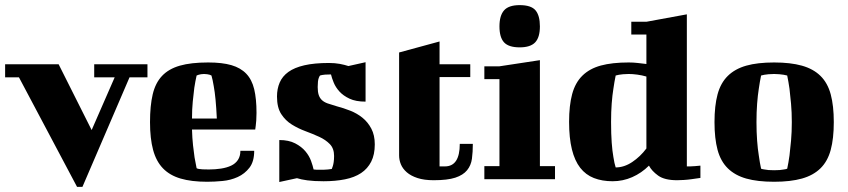

<svg xmlns="http://www.w3.org/2000/svg" viewBox="-35 -700 3312 750"><path d="M-15 -449H194L323 -192L413 -398H333V-449H541V-398H471L287 30H266L39 -398H-15Z M778 -456Q833 -456 869 -445.5Q905 -435 927 -412Q949 -389 958 -351.5Q967 -314 967 -259Q967 -242 966 -229.5Q965 -217 964 -209Q963 -199 962 -194H715Q716 -160 719 -132.5Q722 -105 725 -85Q729 -61 733 -43Q736 -41 742 -40Q747 -39 756.5 -38.5Q766 -38 781 -38Q806 -38 828.5 -41.5Q851 -45 868 -53Q885 -61 894.5 -75.5Q904 -90 904 -111H958Q958 -69 939.5 -45Q921 -21 893.5 -8.5Q866 4 834 7Q802 10 774 10Q713 10 670.5 -2.5Q628 -15 601.5 -42.5Q575 -70 563 -114.5Q551 -159 551 -223Q551 -287 561.5 -331.5Q572 -376 598 -403.5Q624 -431 667.5 -443.5Q711 -456 778 -456ZM733 -405Q728 -383 724 -357Q721 -334 718 -303.5Q715 -273 715 -237H812Q810 -279 807 -310.5Q804 -342 800 -363Q796 -388 791 -405Q788 -406 784 -408Q780 -409 774.5 -410Q769 -411 762 -411Q755 -411 750 -410Q745 -409 741 -408Q737 -406 733 -405Z M1250 -454Q1273 -454 1292 -450.5Q1311 -447 1326 -442L1393 -457V-303Q1355 -303 1330.5 -314.5Q1306 -326 1291 -342.5Q1276 -359 1268.5 -377.5Q1261 -396 1258 -409H1250Q1241 -409 1234.5 -408.5Q1228 -408 1223 -407Q1218 -406 1215 -405Q1212 -401 1210 -395Q1208 -390 1207 -381Q1206 -372 1206 -360Q1206 -341 1210 -329Q1214 -317 1222.5 -309Q1231 -301 1245 -296Q1259 -291 1280 -285Q1307 -278 1333.5 -267.5Q1360 -257 1381 -240Q1402 -223 1415.5 -197.5Q1429 -172 1429 -136Q1429 -96 1415 -68.5Q1401 -41 1375.5 -24Q1350 -7 1312.5 0.5Q1275 8 1229 8Q1191 8 1165.5 4.5Q1140 1 1125 -4L1056 11V-153Q1093 -153 1118 -140Q1143 -127 1158 -109Q1173 -91 1180 -71.5Q1187 -52 1190 -38Q1196 -37 1201 -37H1230Q1239 -37 1246 -38Q1254 -39 1261 -40Q1263 -44 1265 -51Q1267 -57 1268.5 -67Q1270 -77 1270 -91Q1270 -120 1253.5 -137Q1237 -154 1212 -165.5Q1187 -177 1158.5 -187.5Q1130 -198 1105 -213.5Q1080 -229 1063.5 -254.5Q1047 -280 1047 -323Q1047 -353 1057.5 -377.5Q1068 -402 1091.5 -419Q1115 -436 1154 -445Q1193 -454 1250 -454Z M1524 -495 1682 -538V-449H1802V-399H1682V-50H1703Q1761 -50 1761 -138H1812Q1812 -106 1808.5 -80Q1805 -54 1789.5 -35Q1774 -16 1743.5 -6Q1713 4 1659 4Q1622 4 1596 -4.5Q1570 -13 1554 -27Q1538 -41 1531 -58Q1524 -75 1524 -93Z M1857 -441H1916L2074 -465V-51H2133V0H1857V-51H1916V-391H1857ZM1916 -597Q1916 -639 1934 -659.5Q1952 -680 1995 -680Q2040 -680 2057 -659.5Q2074 -639 2074 -597Q2074 -554 2055.5 -534.5Q2037 -515 1995 -515Q1952 -515 1934 -534.5Q1916 -554 1916 -597Z M2431 -615H2490L2648 -644V-50H2661Q2670 -50 2679 -51L2701 -53V-5Q2683 -2 2666 0Q2652 2 2636 3Q2620 4 2610 4Q2561 4 2536 -14Q2511 -32 2500 -53Q2471 -24 2434.5 -8Q2398 8 2358 8Q2317 8 2285 -4.5Q2253 -17 2231.5 -44.5Q2210 -72 2199 -116.5Q2188 -161 2188 -224Q2188 -288 2200 -332.5Q2212 -377 2240 -404.5Q2268 -432 2312 -444Q2356 -456 2421 -456Q2439 -456 2456 -454L2490 -450V-565H2431ZM2370 -46Q2403 -46 2434.5 -67Q2466 -88 2490 -120V-401Q2473 -406 2454.5 -408.5Q2436 -411 2421 -411Q2408 -411 2399 -410Q2390 -409 2383 -408Q2375 -406 2370 -405Q2365 -381 2361 -353Q2357 -329 2354.5 -296Q2352 -263 2352 -224Q2352 -176 2354.5 -142.5Q2357 -109 2361 -87Q2365 -61 2370 -46Z M2920 -223Q2920 -184 2922.5 -150.5Q2925 -117 2929 -93Q2933 -64 2938 -41Q2943 -39 2951 -38Q2964 -35 2989 -35Q3013 -35 3027 -38Q3035 -39 3040 -41Q3045 -64 3049 -93Q3052 -117 3055 -150.5Q3058 -184 3058 -223Q3058 -262 3055 -295Q3052 -328 3049 -353Q3045 -381 3040 -405Q3034 -406 3026 -408Q3019 -409 3009.5 -410Q3000 -411 2989 -411Q2976 -411 2967 -410Q2958 -409 2951 -408Q2943 -406 2938 -405Q2933 -381 2929 -353Q2925 -328 2922.5 -295Q2920 -262 2920 -223ZM2756 -223Q2756 -287 2768 -331.5Q2780 -376 2808 -403.5Q2836 -431 2880 -443.5Q2924 -456 2989 -456Q3053 -456 3097.5 -443.5Q3142 -431 3170 -403.5Q3198 -376 3210 -331.5Q3222 -287 3222 -223Q3222 -159 3210 -114.5Q3198 -70 3170 -42.5Q3142 -15 3097.5 -2.5Q3053 10 2989 10Q2924 10 2880 -2.5Q2836 -15 2808 -42.5Q2780 -70 2768 -114.5Q2756 -159 2756 -223Z"/></svg>

Font: Bigshot One
Style: Regular
Weight: 400
Designer: Gesine Todt
Foundry: Gesine Todt
Version: Version 1.000